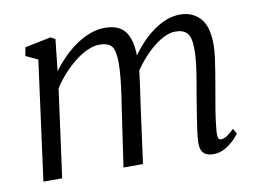

<svg xmlns="http://www.w3.org/2000/svg" viewBox="-66 -664 1042 771"><g transform="rotate(-10 454.5 -278.0)"><path d="M201 -555.5 187 -426.5Q207.5 -454.5 232.5 -479.8Q257.5 -505 285.8 -524.2Q314 -543.5 343.8 -554.5Q373.5 -565.5 404 -565.5Q441 -565.5 465 -550.8Q489 -536 500.5 -504.8Q512 -473.5 512 -424Q512 -420 511.8 -415.8Q511.5 -411.5 511.2 -406.8Q511 -402 510.5 -397L497.5 -411.5Q516 -442 540 -469.8Q564 -497.5 591.8 -519Q619.5 -540.5 649.2 -553Q679 -565.5 710 -565.5Q760 -565.5 791.2 -532.2Q822.5 -499 822.5 -422.5Q822.5 -400 818.5 -369.8Q814.5 -339.5 809 -307.2Q803.5 -275 798.5 -246Q794 -220 788.8 -190.2Q783.5 -160.5 779.5 -131.2Q775.5 -102 773.5 -77.5Q772.5 -61 775 -52.2Q777.5 -43.5 785.5 -43.5Q797.5 -43.5 810 -51.2Q822.5 -59 840.5 -76.5L852.5 -55Q847.5 -47.5 832.5 -32Q817.5 -16.5 795 -3.2Q772.5 10 745.5 10Q727.5 10 715.8 3.8Q704 -2.5 698.5 -15.2Q693 -28 693.5 -47.5Q694.5 -70.5 698.8 -101Q703 -131.5 708.5 -164Q714 -196.5 718.5 -226Q723 -254 729 -287.2Q735 -320.5 739.2 -354.5Q743.5 -388.5 743.5 -417.5Q743.5 -467 728 -484.2Q712.5 -501.5 679.5 -501.5Q658 -501.5 633.2 -489.2Q608.5 -477 583.2 -455.2Q558 -433.5 535 -405.5Q512 -377.5 494.5 -346L512 -394Q510.5 -371 507.2 -344.8Q504 -318.5 500.2 -292.8Q496.5 -267 493 -244L460 0H380.5L413 -223Q417.5 -252 422.5 -286.2Q427.5 -320.5 431 -354.8Q434.5 -389 434.5 -417.5Q434.5 -467 420.5 -484.8Q406.5 -502.5 369.5 -502.5Q347.5 -502.5 322 -491.2Q296.5 -480 270.8 -459.8Q245 -439.5 221.2 -413.5Q197.5 -387.5 179 -358L130.5 0H54L119 -486.5L70 -509.5L76.5 -544L182.5 -565.5Z"/></g></svg>

Font: Merriweather 24pt Light
Style: Italic
Weight: 300
Italic angle: -7.8°
Version: Version 2.101